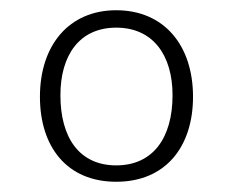

<svg xmlns="http://www.w3.org/2000/svg" viewBox="-20 -752 455 375"><path d="M207 -732C115 -732 58 -664 58 -563C58 -466 110 -397 207 -397C304 -397 357 -466 357 -563C357 -664 300 -732 207 -732ZM207 -698C279 -698 317 -644 317 -566C317 -483 279 -429 207 -429C135 -429 98 -483 98 -566C98 -644 135 -698 207 -698Z"/></svg>

Font: United Sans Thin
Style: Regular
Weight: 100
Designer: Pablo Impallari, Rodrigo Fuenzalida (Modified by Dan O. Williams)
Version: Version 1.000;PS 001.000;hotconv 1.0.88;makeotf.lib2.5.64775